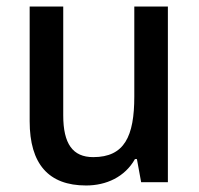

<svg xmlns="http://www.w3.org/2000/svg" viewBox="-20 -559 609 589"><path d="M495 -539H392V-263C392 -141 362 -77 266 -77C203 -77 174 -118 174 -205V-539H71V-187C71 -56 129 10 244 10C306 10 363 -16 394 -71H400L413 0H495Z"/></svg>

Font: Noto Sans Lao SemiCondensed Medium
Style: Regular
Weight: 500
Width: 4
Designer: Monotype Design Team
Foundry: Monotype Imaging Inc.
Version: Version 2.003